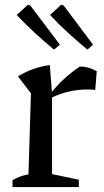

<svg xmlns="http://www.w3.org/2000/svg" viewBox="-20 -762 423 782"><path d="M368 -396Q272 -405 185 -362V-380Q212 -414 242 -441.5Q272 -469 305 -491Q324 -491 341 -486Q358 -481 374 -472ZM31 0V-28Q44 -36 59.5 -42Q75 -48 96 -52L106 -382L53 -451Q114 -488 183 -497L192 -379V-53L301 -30V0ZM200 -560Q160 -593 122 -628Q84 -663 48 -701L93 -742L103 -740L224 -580ZM336 -560Q296 -593 257.5 -628Q219 -663 184 -701L228 -742L239 -740L359 -580Z"/></svg>

Font: Piazzolla 24pt Medium
Style: Regular
Weight: 500
Designer: Juan Pablo del Peral
Foundry: Huerta Tipografica
Version: Version 2.005